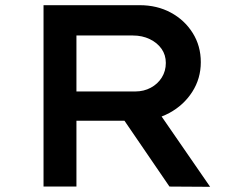

<svg xmlns="http://www.w3.org/2000/svg" viewBox="-20 -720 939 741"><path d="M148 0V-700H519Q586 -700 639 -671.5Q692 -643 723.5 -593Q755 -543 755 -480Q755 -417 722 -365.5Q689 -314 633.5 -284Q578 -254 510 -254H275V0ZM634 0 418 -316 555 -341 791 1ZM275 -367H502Q535 -367 562 -381.5Q589 -396 604.5 -421Q620 -446 620 -477Q620 -508 603.5 -531.5Q587 -555 558 -569Q529 -583 493 -583H275Z"/></svg>

Font: Lexend Mega Medium
Style: Regular
Weight: 500
Version: Version 1.007